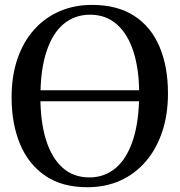

<svg xmlns="http://www.w3.org/2000/svg" viewBox="-20 -772 751 803"><path d="M349 11Q242 12 170.8 -36Q99.5 -84 64 -169Q28.5 -254 28.5 -364.5Q28.5 -454.5 53 -526Q77.5 -597.5 122.8 -648Q168 -698.5 229.5 -725Q291 -751.5 364.5 -751.5Q470.5 -751.5 541.2 -705.8Q612 -660 647.2 -576.5Q682.5 -493 682.5 -381Q682.5 -292 658 -219.8Q633.5 -147.5 589 -96Q544.5 -44.5 483.5 -17Q422.5 10.5 349 11ZM354 -30Q417 -30 463.8 -69.2Q510.5 -108.5 536.2 -186.8Q562 -265 562 -381Q562 -481 538.5 -555Q515 -629 469.2 -669.8Q423.5 -710.5 356.5 -710.5Q293.5 -710.5 247 -672.5Q200.5 -634.5 174.8 -557.8Q149 -481 149 -365Q149 -262 172.5 -186.8Q196 -111.5 241.5 -70.8Q287 -30 354 -30ZM635 -394.5V-348.5H77.5V-394.5Z"/></svg>

Font: Merriweather 72pt
Style: Regular
Weight: 400
Version: Version 2.100